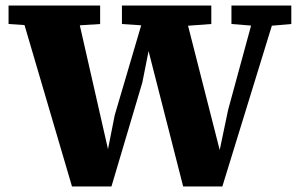

<svg xmlns="http://www.w3.org/2000/svg" viewBox="-20 -675 1083 696"><path d="M241 1 48 -655H253L372 -132H371L396 -258L513 -655H643L777 -129H776L807 -277L910 -655H988L786 1H644L518 -492H519L496 -376L384 1ZM11 -588V-655H343V-588L221 -580H129ZM422 -588V-655H746V-588L638 -580H539ZM819 -588V-655H1036V-588L945 -580H918Z"/></svg>

Font: Source Serif 4 ExtraBold
Style: Regular
Weight: 800
Designer: Frank Grießhammer
Foundry: Adobe Systems Incorporated
Version: Version 4.004;hotconv 1.0.116;makeotfexe 2.5.65601